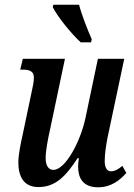

<svg xmlns="http://www.w3.org/2000/svg" viewBox="-20 -786 568 816"><path d="M323 -606H367L370 -619C353 -657 327 -723 316 -766H207L204 -756C226 -713 281 -645 323 -606ZM397 10C454 10 491 -22 517 -51L500 -81C482 -66 468 -58 451 -58C435 -58 425 -73 425 -102C425 -132 431 -169 437 -201L508 -536H396L344 -288C322 -182 257 -64 207 -64C183 -64 174 -87 174 -115C174 -146 184 -197 193 -237L256 -536H77L66 -490H78C110 -490 124 -480 124 -456C124 -438 119 -415 113 -388L76 -212C68 -176 58 -130 58 -95C58 -39 79 9 143 9C217 9 260 -38 310 -114H315C313 -98 312 -87 312 -78C312 -30 332 10 397 10Z"/></svg>

Font: Noto Serif Condensed Semi
Style: Italic
Weight: 600
Width: 3
Italic angle: -12°
Designer: Monotype Design Team
Foundry: Monotype Imaging Inc.
Version: Version 1.901